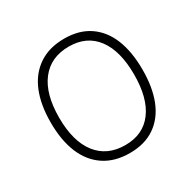

<svg xmlns="http://www.w3.org/2000/svg" viewBox="-158 -874 1054 1047"><g transform="rotate(-30 369.0 -350.0)"><path d="M372 10Q277 10 211.5 -34Q146 -78 113 -158Q80 -238 80 -350Q80 -462 113 -542Q146 -622 211.5 -666Q277 -710 372 -710Q466 -710 530 -666Q594 -622 626 -542Q658 -462 658 -350Q658 -238 626 -158Q594 -78 530 -34Q466 10 372 10ZM372 -40Q484 -40 544.5 -120.5Q605 -201 605 -350Q605 -499 544.5 -579.5Q484 -660 372 -660Q258 -660 195.5 -579.5Q133 -499 133 -350Q133 -201 195.5 -120.5Q258 -40 372 -40Z"/></g></svg>

Font: Lexend Giga ExtraLight
Style: Regular
Weight: 250
Version: Version 1.007